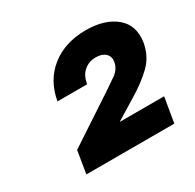

<svg xmlns="http://www.w3.org/2000/svg" viewBox="-101 -943 645 635"><g transform="rotate(-30 221.5 -626.0)"><path d="M59.6 -419.4 73.7 -504.9 258.3 -626.5Q276.9 -638.7 299.1 -654.5Q321.3 -670.4 325.7 -695.3Q329.1 -714.8 316.4 -727.1Q303.7 -739.3 279.8 -739.3Q253.4 -739.3 234.6 -723.1Q215.8 -707 210.9 -676.3H97.7Q110.4 -749.5 163.3 -791.5Q216.3 -833.5 295.9 -833.5Q368.7 -833.5 409.9 -798.8Q451.2 -764.2 441.4 -702.1Q433.1 -654.8 400.9 -623.3Q368.7 -591.8 319.3 -562L242.7 -515.1V-514.6H411.6L395.5 -419.4Z"/></g></svg>

Font: Inter Display ExtraBold
Style: Italic
Weight: 800
Italic angle: -9.39999°
Designer: Rasmus Andersson
Foundry: rsms
Version: Version 4.000;git-a52131595